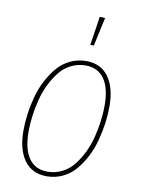

<svg xmlns="http://www.w3.org/2000/svg" viewBox="-84 -792 631 859"><g transform="rotate(10 231.5 -362.0)"><path d="M298.8 -733.9 323.2 -732.9 294.9 -603H278.8ZM188 9.8Q122.1 9.8 86.4 -38.8Q50.8 -87.4 50.8 -173.8Q50.8 -210.9 56.2 -250.2Q61.5 -289.6 72.5 -329.8Q83.5 -370.1 102.1 -405.5Q120.6 -440.9 144.5 -468.8Q168.5 -496.6 202.1 -512.7Q235.8 -528.8 274.9 -528.8Q340.3 -528.8 375.7 -480.5Q411.1 -432.1 411.1 -346.2Q411.1 -309.1 405.8 -270Q400.4 -231 389.6 -190.4Q378.9 -149.9 360.6 -114.5Q342.3 -79.1 318.6 -51Q294.9 -22.9 261.2 -6.6Q227.5 9.8 188 9.8ZM188 -11.2Q224.1 -11.2 254.9 -27.1Q285.6 -43 306.9 -69.8Q328.1 -96.7 344.5 -130.6Q360.8 -164.6 370.4 -202.6Q379.9 -240.7 384.5 -276.6Q389.2 -312.5 389.2 -346.2Q389.2 -425.8 359.9 -467.3Q330.6 -508.8 274.9 -508.8Q239.3 -508.8 208.5 -493.2Q177.7 -477.5 156.5 -450.4Q135.3 -423.3 118.9 -389.6Q102.5 -356 93 -317.9Q83.5 -279.8 78.9 -243.7Q74.2 -207.5 74.2 -173.8Q74.2 -94.2 103.3 -52.7Q132.3 -11.2 188 -11.2Z"/></g></svg>

Font: Fira Sans Compressed Thin
Style: Italic
Weight: 100
Width: 3
Italic angle: -8°
Designer: Carrois Corporate & Edenspiekermann AG
Foundry: Carrois Corporate GbR & Edenspiekermann AG
Version: Version 4.203;PS 004.203;hotconv 1.0.88;makeotf.lib2.5.64775